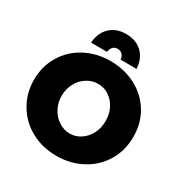

<svg xmlns="http://www.w3.org/2000/svg" viewBox="-206 -1093 1239 1279"><g transform="rotate(30 413.5 -454.0)"><path d="M597 -667C538 -698 473 -714 401 -714C328 -714 263 -698 205 -667C147 -636 102 -593 69 -538C36 -483 19 -421 19 -352C19 -283 36 -220 69 -165C102 -109 147 -65 205 -34C263 -2 328 14 401 14C473 14 538 -2 597 -34C655 -65 701 -109 734 -165C767 -220 783 -283 783 -352C783 -421 767 -483 734 -538C701 -593 655 -636 597 -667ZM319 -516C345 -533 373 -541 404 -541C435 -541 463 -533 488 -516C513 -499 533 -477 548 -448C563 -419 570 -386 570 -351C570 -315 563 -283 548 -254C533 -225 513 -202 488 -185C462 -168 434 -159 404 -159C373 -159 345 -168 319 -185C292 -202 271 -225 256 -254C240 -283 232 -316 232 -351C232 -386 240 -419 256 -448C271 -477 292 -499 319 -516ZM225 -755H348C349 -771 355 -784 364 -794C373 -803 385 -808 400 -808C415 -808 427 -803 436 -794C445 -784 451 -771 452 -755H575C572 -806 555 -846 524 -877C492 -907 451 -922 400 -922C349 -922 308 -907 277 -877C245 -846 228 -806 225 -755Z"/></g></svg>

Font: Argentum Sans ExtraBold
Style: Regular
Weight: 800
Designer: Julieta Ulanovsky
Foundry: Julieta Ulanovsky
Version: Version 5.001;February 15, 2019;FontCreator 11.5.0.2425 64-b